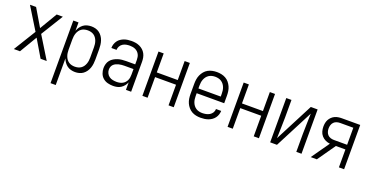

<svg xmlns="http://www.w3.org/2000/svg" viewBox="-32 -1215 4064 2118"><g transform="rotate(20 2000.0 -156.5)"><path d="M57 0 217 -260 57 -520H129L250 -316L371 -520H443L283 -260L443 0H371L250 -204L129 0Z M566 215V-520H627V-422Q635 -445 649.5 -465.5Q664 -486 683.5 -500.5Q703 -515 727.5 -521.5Q752 -528 777 -528Q802 -528 826.5 -521.5Q851 -515 871 -500Q891 -485 905.5 -464Q920 -443 928 -419Q936 -395 939 -370Q942 -345 942 -320V-200Q942 -175 939 -150Q936 -125 928 -101Q920 -77 905.5 -56Q891 -35 871 -20Q851 -5 826.5 1.5Q802 8 777 8Q752 8 727.5 1.5Q703 -5 683.5 -19.5Q664 -34 649.5 -54.5Q635 -75 627 -98V215ZM754 -47Q773 -47 791.5 -51.5Q810 -56 825.5 -66.5Q841 -77 852 -92.5Q863 -108 869.5 -126Q876 -144 878.5 -162.5Q881 -181 881 -200V-320Q881 -339 878.5 -357.5Q876 -376 869.5 -394Q863 -412 852 -427.5Q841 -443 825.5 -453.5Q810 -464 791.5 -468.5Q773 -473 754 -473Q735 -473 716.5 -468.5Q698 -464 682.5 -453.5Q667 -443 656 -427.5Q645 -412 638.5 -394Q632 -376 629.5 -357.5Q627 -339 627 -320V-200Q627 -181 629.5 -162.5Q632 -144 638.5 -126Q645 -108 656 -92.5Q667 -77 682.5 -66.5Q698 -56 716.5 -51.5Q735 -47 754 -47Z M1223 8Q1191 8 1160 0Q1129 -8 1105 -28.5Q1081 -49 1069.5 -79.5Q1058 -110 1058 -141Q1058 -166 1065 -190.5Q1072 -215 1087.5 -234Q1103 -253 1125 -266Q1147 -279 1170.5 -286.5Q1194 -294 1219 -296.5Q1244 -299 1268 -299H1373V-352Q1373 -368 1370 -384.5Q1367 -401 1359.5 -415.5Q1352 -430 1340 -441.5Q1328 -453 1313 -460Q1298 -467 1281.5 -470Q1265 -473 1249 -473Q1227 -473 1205.5 -469Q1184 -465 1165.5 -453Q1147 -441 1136 -421.5Q1125 -402 1125 -381V-379H1064V-381Q1064 -403 1071 -424.5Q1078 -446 1091 -464Q1104 -482 1122.5 -494.5Q1141 -507 1161.5 -514.5Q1182 -522 1204.5 -525Q1227 -528 1249 -528Q1273 -528 1297 -524Q1321 -520 1343 -510Q1365 -500 1383.5 -483.5Q1402 -467 1413.5 -445.5Q1425 -424 1429.5 -400Q1434 -376 1434 -352V0H1373V-88Q1364 -66 1349 -47Q1334 -28 1314 -15Q1294 -2 1270.5 3Q1247 8 1223 8ZM1246 -47Q1263 -47 1280.5 -50.5Q1298 -54 1313.5 -62Q1329 -70 1341 -83Q1353 -96 1360.5 -112Q1368 -128 1370.5 -145.5Q1373 -163 1373 -180V-244H1268Q1252 -244 1235 -242.5Q1218 -241 1202 -237Q1186 -233 1170.5 -226Q1155 -219 1143 -207.5Q1131 -196 1125 -180Q1119 -164 1119 -147Q1119 -124 1129.5 -103Q1140 -82 1158.5 -69Q1177 -56 1200 -51.5Q1223 -47 1246 -47Z M1566 0V-520H1627V-297H1873V-520H1934V0H1873V-242H1627V0Z M2250 8Q2223 8 2196.5 2.5Q2170 -3 2147 -16Q2124 -29 2106 -50Q2088 -71 2077 -95.5Q2066 -120 2062 -146.5Q2058 -173 2058 -200V-320Q2058 -347 2062 -373.5Q2066 -400 2077 -424.5Q2088 -449 2105.5 -470Q2123 -491 2146.5 -504Q2170 -517 2196.5 -522.5Q2223 -528 2250 -528Q2277 -528 2303.5 -522.5Q2330 -517 2353.5 -504Q2377 -491 2394.5 -470Q2412 -449 2423 -424.5Q2434 -400 2438 -373.5Q2442 -347 2442 -320V-232H2119V-200Q2119 -181 2121.5 -162Q2124 -143 2131 -125Q2138 -107 2149.5 -92Q2161 -77 2177 -66.5Q2193 -56 2212 -51.5Q2231 -47 2250 -47Q2272 -47 2294.5 -51.5Q2317 -56 2336 -67.5Q2355 -79 2367 -98.5Q2379 -118 2379 -141H2440Q2439 -118 2432 -96.5Q2425 -75 2411.5 -57Q2398 -39 2379 -26Q2360 -13 2339 -5.5Q2318 2 2295.5 5Q2273 8 2250 8ZM2119 -288H2381V-320Q2381 -339 2378.5 -358Q2376 -377 2369 -395Q2362 -413 2350.5 -428Q2339 -443 2323 -453.5Q2307 -464 2288 -468.5Q2269 -473 2250 -473Q2231 -473 2212 -468.5Q2193 -464 2177 -453.5Q2161 -443 2149.5 -428Q2138 -413 2131 -395Q2124 -377 2121.5 -358Q2119 -339 2119 -320Z M2566 0V-520H2627V-297H2873V-520H2934V0H2873V-242H2627V0Z M3066 0V-520H3127V-312Q3127 -251 3124.5 -190.5Q3122 -130 3121 -69L3354 -520H3434V0H3373V-208Q3373 -269 3375.5 -329.5Q3378 -390 3379 -451L3146 0Z M3542 0 3690 -211Q3662 -214 3636 -226.5Q3610 -239 3591.5 -260.5Q3573 -282 3565.5 -309.5Q3558 -337 3558 -365Q3558 -386 3562 -407Q3566 -428 3576 -446.5Q3586 -465 3601.5 -480Q3617 -495 3636 -504Q3655 -513 3676 -516.5Q3697 -520 3718 -520H3934V0H3873V-210H3761L3614 0ZM3873 -265V-465H3718Q3698 -465 3678.5 -459Q3659 -453 3645 -438.5Q3631 -424 3625 -404.5Q3619 -385 3619 -365Q3619 -345 3625 -325.5Q3631 -306 3645 -291.5Q3659 -277 3678.5 -271Q3698 -265 3718 -265Z"/></g></svg>

Font: Iosevka Fixed SS04 Light
Style: Regular
Weight: 300
Monospace: yes
Designer: Belleve Invis
Foundry: Belleve Invis
Version: Version 32.5.0